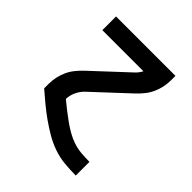

<svg xmlns="http://www.w3.org/2000/svg" viewBox="-200 -663 1001 1001"><g transform="rotate(45 300.0 -162.5)"><path d="M518 205Q477 205 435.5 201Q394 197 355 183.5Q316 170 280 149Q244 128 210 104Q176 80 144 53.5Q112 27 81 0V-33Q81 -59 86.5 -84Q92 -109 102.5 -132Q113 -155 129 -175Q145 -195 164 -213L355 -391Q364 -399 371.5 -409Q379 -419 384 -429H81V-530H519V-497Q519 -471 513.5 -446Q508 -421 497.5 -398Q487 -375 471 -355Q455 -335 436 -317L245 -139Q225 -120 213 -94.5Q201 -69 200 -41Q223 -22 246.5 -3.5Q270 15 294.5 32.5Q319 50 345 65Q371 80 399.5 89.5Q428 99 458 101.5Q488 104 518 104H519V205Z"/></g></svg>

Font: Iosevka Curly Extended
Style: Bold
Weight: 700
Width: 7
Monospace: yes
Designer: Belleve Invis
Foundry: Belleve Invis
Version: Version 11.1.0; ttfautohint (v1.8.3)